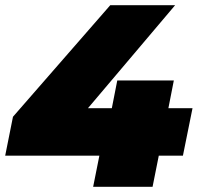

<svg xmlns="http://www.w3.org/2000/svg" viewBox="-28 -720 762 740"><path d="M-8 -120 22 -270 397 -700H647L311 -303H403L424 -410H642L621 -303H714L677 -120H584L560 0H331L355 -120Z"/></svg>

Font: Montserrat Black
Style: Italic
Weight: 900
Italic angle: -11.3°
Designer: Julieta Ulanovsky
Foundry: Julieta Ulanovsky
Version: Version 9.000; ttfautohint (v1.8.4.7-5d5b)